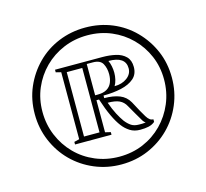

<svg xmlns="http://www.w3.org/2000/svg" viewBox="-83 -817 771 717"><g transform="rotate(-15 303.0 -458.5)"><path d="M303 -194Q248 -194 199.5 -214.5Q151 -235 115 -271Q79 -307 58.5 -355.5Q38 -404 38 -459Q38 -515 58.5 -562.5Q79 -610 115 -646.5Q151 -683 199.5 -703Q248 -723 303 -723Q359 -723 407 -703Q455 -683 491 -646.5Q527 -610 547.5 -562.5Q568 -515 568 -459Q568 -404 547.5 -355.5Q527 -307 491 -271Q455 -235 407 -214.5Q359 -194 303 -194ZM303 -224Q353 -224 395.5 -242Q438 -260 470 -292.5Q502 -325 520 -368Q538 -411 538 -460Q538 -509 520 -551Q502 -593 470 -625Q438 -657 395.5 -675Q353 -693 303 -693Q254 -693 211 -675Q168 -657 136 -625Q104 -593 86 -551Q68 -509 68 -460Q68 -411 86 -368Q104 -325 136 -292.5Q168 -260 211 -242Q254 -224 303 -224ZM404 -301Q381 -301 364.5 -311.5Q348 -322 336 -338Q323 -355 310 -382.5Q297 -410 284 -450H274V-326L295 -321V-311H154V-321L174 -326V-585L154 -590V-600H336Q365 -600 388.5 -594.5Q412 -589 426.5 -574.5Q441 -560 441 -534Q441 -506 422.5 -490Q404 -474 373 -467Q342 -460 304 -460V-450Q339 -450 363 -440.5Q387 -431 400 -408L421 -369Q429 -355 435 -345Q441 -335 448 -330Q451 -328 454.5 -327Q458 -326 461 -326V-316Q450 -307 436 -304Q422 -301 404 -301ZM284 -469Q306 -469 319.5 -477Q333 -485 339 -499.5Q345 -514 345 -532Q345 -555 335.5 -572.5Q326 -590 297 -590H274V-469ZM254 -580H194V-331H254ZM365 -532Q365 -519 362 -506Q359 -493 353 -483Q382 -483 401.5 -497.5Q421 -512 421 -534Q421 -557 404.5 -568.5Q388 -580 355 -580Q360 -570 362.5 -557Q365 -544 365 -532ZM312 -430Q322 -402 332 -383Q342 -364 352 -350Q363 -336 374.5 -328.5Q386 -321 404 -321Q411 -321 417 -321Q423 -321 430 -322Q427 -324 423.5 -328Q420 -332 418 -336Q411 -347 401.5 -364Q392 -381 382 -398Q373 -415 357 -422.5Q341 -430 312 -430Z"/></g></svg>

Font: Kalnia Glaze Thin
Style: Bold
Weight: 700
Version: Version 1.110